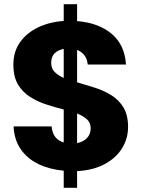

<svg xmlns="http://www.w3.org/2000/svg" viewBox="-20 -812 698 919"><path d="M285 -792H349V-711Q451 -703 514 -650.5Q577 -598 583 -503H400Q397 -531 383.5 -548Q370 -565 349 -573V-418Q389 -406 431.5 -393Q474 -380 511 -357.5Q548 -335 570.5 -298.5Q593 -262 593 -204Q593 -150 565 -103.5Q537 -57 482 -27Q427 3 349 7V87H285V5Q218 -1 164.5 -26.5Q111 -52 79.5 -97.5Q48 -143 45 -207H227Q232 -146 285 -130V-288Q245 -298 203 -311.5Q161 -325 125 -347.5Q89 -370 66.5 -407Q44 -444 44 -503Q44 -565 76 -610Q108 -655 162.5 -681Q217 -707 285 -712ZM225 -511Q225 -484 241.5 -467.5Q258 -451 285 -439V-578Q258 -573 241.5 -557Q225 -541 225 -511ZM414 -198Q414 -225 396 -241Q378 -257 349 -269V-127Q379 -133 396.5 -151.5Q414 -170 414 -198Z"/></svg>

Font: Poppins
Style: Bold
Weight: 700
Designer: Ninad Kale (Devanagari), Jonny Pinhorn (Latin)
Version: Version 5.002